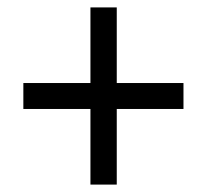

<svg xmlns="http://www.w3.org/2000/svg" viewBox="-20 -612 560 518"><path d="M295 -388V-592H224V-388H43V-318H224V-114H295V-318H475V-388Z"/></svg>

Font: Noto Sans Arabic SemCond
Style: Regular
Weight: 400
Width: 4
Designer: Monotype Design Team, Nadine Chahine, Nizar Qandah and Khaled Hosny
Foundry: Monotype Imaging Inc.
Version: Version 2.012